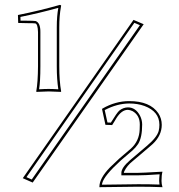

<svg xmlns="http://www.w3.org/2000/svg" viewBox="-20 -693 740 794"><path d="M225.1 -418.9Q225.1 -358.4 232.9 -314.9L231.9 -313Q230.5 -313 181.2 -314.9Q181.2 -314.9 130.9 -313L129.9 -314.9Q136.7 -352.1 137.2 -418.9V-560.1Q136.2 -593.8 126 -596.2Q119.1 -597.2 93.3 -597.2Q67.9 -597.2 55.2 -598.1L54.2 -630.9Q144 -648.9 228 -672.9Q232.4 -671.4 232.9 -669.9Q232.9 -668.5 231.9 -664.1Q225.1 -627 225.1 -580.1ZM508.8 -238.8Q482.9 -238.8 460.9 -203.6Q458.5 -199.7 453.6 -191.4Q447.3 -180.7 443.8 -175.8L416 -176.8L401.9 -242.2L403.8 -244.1Q457.5 -274.9 514.2 -274.9Q600.6 -274.9 634.8 -224.6Q648.9 -203.1 648.9 -176.8Q648.9 -132.8 611.8 -97.7Q603.5 -89.8 592.8 -81.1L527.8 -25.9Q505.4 -8.3 494.1 15.1Q492.2 19.5 492.2 22H544.9Q563.5 22 648.9 17.1Q650.9 17.1 651.9 17.1Q647.9 30.8 647.9 55.2Q647.9 67.4 651.9 81.1Q601.6 79.1 551.8 79.1Q545.4 79.1 391.1 81.1V79.1Q391.1 44.4 434.6 -0.5Q450.2 -16.1 473.1 -37.1L521 -78.1Q556.2 -109.9 557.6 -158.2Q557.6 -164.6 558.1 -178.2Q558.1 -216.3 528.3 -233.4Q518.1 -238.3 508.8 -238.8ZM532.2 -610.8 574.2 -592.8 115.2 62 74.2 43.9ZM214.8 -418.9V-580.1Q214.8 -627.4 221.2 -660.6Q144 -639.2 64.5 -623L64.9 -607.4Q73.2 -606.9 90.8 -607.4Q119.1 -607.4 127.4 -606Q147.5 -598.6 147 -560.1V-418.9Q147 -356.9 141.6 -323.7Q164.1 -325.2 181.2 -325.2Q198.2 -325.2 221.2 -323.7Q214.8 -364.3 214.8 -418.9ZM508.8 -249Q541 -249 559.1 -214.4Q567.9 -196.8 567.9 -178.2Q567.9 -124.5 551.3 -97.7Q541.5 -83 527.3 -70.3L479.5 -29.3Q410.2 33.7 402.8 64.5Q401.9 68.4 401.4 70.8Q536.6 68.8 551.8 68.8Q603 68.8 639.6 70.3Q638.2 60.5 638.2 55.2Q638.2 44.9 640.1 27.8Q579.1 32.2 544.9 32.2H481.9V22Q481.9 0.5 517.6 -30.3Q520 -32.7 521.5 -33.7L586.4 -88.9Q628.9 -124.5 636.2 -151.4Q639.2 -163.6 639.2 -176.8Q639.2 -231.9 577.1 -254.9Q548.8 -265.1 514.2 -265.1Q463.9 -264.6 413.1 -237.8L424.3 -186.5L438.5 -186Q463.4 -226.6 473.1 -235.4Q489.3 -248.5 508.8 -249ZM535.6 -598.6 89.4 39.6 111.3 49.3 558.6 -588.9Z"/></svg>

Font: Linux Biolinum Outline O
Style: Bold
Weight: 700
Designer: Philipp H. Poll
Foundry: Philipp H. Poll
Version: Version 0.9.2